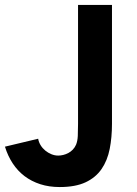

<svg xmlns="http://www.w3.org/2000/svg" viewBox="-20 -740 553 775"><path d="M221 15Q178 15 142.5 3.5Q107 -8 79.2 -29Q51.5 -50 31.5 -80.2Q11.5 -110.5 0 -148L134 -180Q136.5 -166 144 -153.8Q151.5 -141.5 162.8 -132.2Q174 -123 187.5 -117.5Q201 -112 215 -112Q224.5 -112 235 -114.5Q245.5 -117 255.5 -122.2Q265.5 -127.5 273.8 -136Q282 -144.5 287 -156Q293 -170.5 294 -191.2Q295 -212 295 -240V-720H432V-240Q432 -185.5 422.8 -138.8Q413.5 -92 390 -57.8Q366.5 -23.5 325.5 -4.2Q284.5 15 221 15Z"/></svg>

Font: Vela Sans ExtBd
Style: Regular
Weight: 800
Designer: Principal design: Mikhail Sharanda - project Manrope.
Design modification: Ravid Balaliev
Foundry: Mikhail Sharanda
Version: Version 1.001